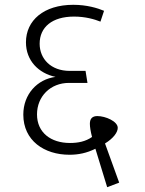

<svg xmlns="http://www.w3.org/2000/svg" viewBox="-20 -698 603 799"><path d="M476 62 417 -101C453 -123 470 -148 470 -166C470 -193 419 -215 385 -215C364 -215 354 -204 354 -183C354 -170 357 -151 363 -128C336 -109 305 -103 271 -103C192 -103 134 -146 134 -222C134 -297 190 -353 267 -353H344L336 -403H270C192 -403 145 -453 145 -516C145 -585 197 -629 288 -629C335 -629 373 -618 398 -608L413 -653C387 -664 342 -678 285 -678C162 -678 88 -613 88 -522C88 -445 141 -393 211 -378C135 -368 77 -306 77 -221C77 -113 164 -54 269 -54C306 -54 341 -61 377 -79L426 81Z"/></svg>

Font: FiraGO Light
Style: Regular
Weight: 300
Designer: bBox Type
Foundry: bBox Type GmbH
Version: Version 1.001;PS 001.001;hotconv 1.0.88;makeotf.lib2.5.64775